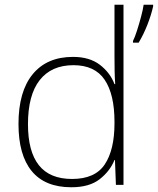

<svg xmlns="http://www.w3.org/2000/svg" viewBox="-20 -780 666 810"><path d="M281 10Q170 10 114 -58Q58 -126 58 -257Q58 -394 118 -467Q178 -540 288 -540Q358 -540 401.5 -506.5Q445 -473 463 -425H466Q464 -454 463.5 -484.5Q463 -515 463 -544V-760H501V0H469L465 -105H463Q444 -58 400.5 -24Q357 10 281 10ZM284 -25Q381 -25 422 -86.5Q463 -148 463 -260V-266Q463 -382 421.5 -443.5Q380 -505 290 -505Q197 -505 147.5 -442Q98 -379 98 -256Q98 -141 144 -83Q190 -25 284 -25ZM626 -753Q618 -717 602 -676Q586 -635 565 -600H541V-607Q549 -623 558 -651Q567 -679 575 -709Q583 -739 586 -760H626Z"/></svg>

Font: Noto Sans Gujarati UI ExtraLight
Style: Regular
Weight: 200
Designer: Jelle Bosma - Monotype Design Team, Universal Thirst
Foundry: Monotype Imaging Inc.
Version: Version 2.106; ttfautohint (v1.8.4.7-5d5b)